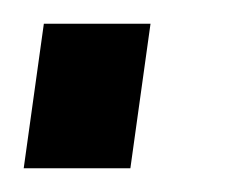

<svg xmlns="http://www.w3.org/2000/svg" viewBox="-25 -142 200 162"><path d="M102 -122 85 0H-5L12 -122Z"/></svg>

Font: Pathway Extreme Condensed Medium
Style: Italic
Weight: 500
Width: 3
Italic angle: -8°
Version: Version 1.001;gftools[0.9.26]